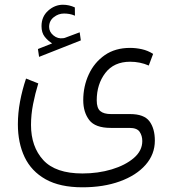

<svg xmlns="http://www.w3.org/2000/svg" viewBox="-20 -547 731 813"><path d="M200.7 -363.3Q182.6 -374.5 169.2 -391.6Q155.8 -408.7 155.8 -436.5Q155.8 -476.6 183.8 -501.7Q211.9 -526.9 246.6 -526.9Q272.5 -526.9 296.9 -515.6L297.4 -480.5Q285.2 -485.8 273.7 -487.8Q262.2 -489.7 251 -489.7Q227.1 -489.7 207.5 -474.1Q188 -458.5 188 -433.1Q188 -412.1 206.3 -397Q224.6 -381.8 248 -385.3Q250.5 -385.3 252.9 -386.2Q255.4 -387.2 257.3 -387.7L317.4 -410.2L322.3 -376L145.5 -306.2L140.6 -339.4ZM329.1 246.1Q233.9 246.1 173.3 212.2Q112.8 178.2 84.2 118.2Q55.7 58.1 55.7 -21Q55.7 -67.9 64.9 -117.4Q74.2 -167 90.3 -214.4L142.1 -193.8Q128.9 -150.9 120.1 -106.2Q111.3 -61.5 111.3 -18.1Q111.3 74.2 163.3 130.9Q215.3 187.5 329.1 187.5Q395.5 187.5 453.1 170.2Q510.7 152.8 546.6 122.1Q582.5 91.3 582.5 50.3Q582.5 27.8 571.3 11.2Q560.1 -5.4 528.3 -5.4H449.2Q383.3 -5.4 357.9 -38.6Q332.5 -71.8 332.5 -122.6Q332.5 -181.6 356 -232.2Q379.4 -282.7 423.6 -313.5Q467.8 -344.2 530.8 -344.2Q555.7 -344.2 580.8 -338.6Q606 -333 628.4 -318.8L609.9 -269.5Q573.2 -285.6 531.2 -285.6Q462.4 -285.6 426 -238Q389.6 -190.4 389.6 -122.1Q389.6 -89.4 404.5 -76.7Q419.4 -64 450.2 -64H530.8Q590.3 -64 613 -33.2Q635.7 -2.4 635.7 48.3Q635.7 106.4 596.4 151.1Q557.1 195.8 487.8 220.9Q418.5 246.1 329.1 246.1Z"/></svg>

Font: Vazirmatn UI NL ExtraLight
Style: Regular
Weight: 200
Designer: Saber Rastikerdar
Foundry: Saber Rastikerdar
Version: Version 33.003